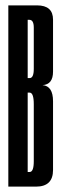

<svg xmlns="http://www.w3.org/2000/svg" viewBox="-20 -695 232 715"><path d="M11 0V-675H117.8Q177.5 -675 177.5 -621.8Q177.5 -568.6 177.5 -525.8Q177.5 -476.8 177.5 -428.5Q177.5 -380.2 138.4 -378Q177.5 -374.6 177.5 -317.8Q177.5 -260.9 177.5 -200.2Q177.5 -123.6 177.5 -61.8Q177.5 0 113.9 0ZM83.1 -54.5H90.3Q105.8 -54.5 105.8 -94.5Q105.8 -134.5 105.8 -203.2Q105.8 -263.9 105.8 -307Q105.8 -350.1 90.2 -350.1H83.1ZM83.1 -404.2H90.2Q105.8 -404.2 105.8 -438.5Q105.8 -472.9 105.8 -520.4Q105.8 -562.9 105.8 -592.1Q105.8 -621.2 89.3 -621.2H83.1Z"/></svg>

Font: Anybody UltraCondensed Thin
Style: Regular
Weight: 100
Width: 1
Designer: Tyler Finck
Foundry: Etcetera Type Company
Version: Version 1.110